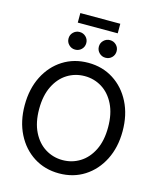

<svg xmlns="http://www.w3.org/2000/svg" viewBox="-148 -1144 1045 1260"><g transform="rotate(15 374.5 -514.5)"><path d="M374.5 11.7Q277.8 11.7 202.6 -36.1Q127.4 -84 84.7 -168.7Q42 -253.4 42 -363.3Q42 -474.1 84.7 -558.8Q127.4 -643.6 202.6 -691.4Q277.8 -739.3 374.5 -739.3Q471.2 -739.3 546.1 -691.4Q621.1 -643.6 664.1 -558.8Q707 -474.1 707 -363.3Q707 -253.4 664.1 -168.7Q621.1 -84 546.1 -36.1Q471.2 11.7 374.5 11.7ZM374.5 -78.6Q438.5 -78.6 491.7 -111.6Q544.9 -144.5 576.7 -208.3Q608.4 -272 608.4 -363.3Q608.4 -455.1 576.7 -519Q544.9 -583 491.7 -616Q438.5 -648.9 374.5 -648.9Q310.1 -648.9 256.8 -616Q203.6 -583 171.9 -519Q140.1 -455.1 140.1 -363.3Q140.1 -272 171.9 -208.3Q203.6 -144.5 256.8 -111.6Q310.1 -78.6 374.5 -78.6ZM473.1 -800.3Q447.8 -800.3 430.2 -817.9Q412.6 -835.4 412.6 -860.4Q412.6 -885.3 430.4 -902.6Q448.2 -919.9 473.1 -919.9Q498 -919.9 515.6 -902.6Q533.2 -885.3 533.2 -860.4Q533.2 -835 515.9 -817.6Q498.5 -800.3 473.1 -800.3ZM266.6 -800.3Q241.7 -800.3 224.1 -817.9Q206.5 -835.4 206.5 -860.4Q206.5 -885.3 224.1 -902.6Q241.7 -919.9 266.6 -919.9Q292 -919.9 309.6 -902.6Q327.1 -885.3 327.1 -860.4Q327.1 -835 309.6 -817.6Q292 -800.3 266.6 -800.3ZM509.8 -1041V-976.1H238.3V-1041Z"/></g></svg>

Font: Inter Cardless Display
Style: Regular
Weight: 400
Designer: Rasmus Andersson
Foundry: rsms
Version: Version 4.001;git-9221beed3